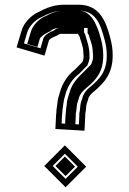

<svg xmlns="http://www.w3.org/2000/svg" viewBox="-20 -716 545 811"><path d="M344 -264C344 -275.2 348.5 -282 352 -295C354.4 -309.5 365.5 -320.1 375 -328C419.1 -364.7 456 -403.9 456 -482C456 -508.2 452.3 -529.8 447 -551C429 -623 401.8 -696 313 -696H253C214 -696 191.5 -688 164 -676C156 -671.3 148.7 -667.7 142 -665C110.2 -650 79.6 -619.3 70 -583L50 -516L168 -481L187 -546C194.4 -555.9 206.2 -559.1 219 -565C224.9 -568.2 231.8 -573 236 -573H310C310 -569.9 315.3 -563.1 316 -562C321.5 -540.1 332 -520.4 332 -494C332.7 -490 333 -486 333 -482V-471C331.6 -464.2 330.7 -459.4 328 -454L317 -443C307.7 -433 300.3 -425.7 295 -421C266.7 -398.8 243.7 -365.4 233 -326C227.5 -308.1 223.3 -295.5 222 -276C220.5 -264.2 218 -251.8 218 -240L217 -232L214 -171L337 -164L340 -226V-233C341.9 -242.6 342.9 -252.3 344 -264ZM167 -15 257 75 344 -12 254 -102ZM315 -235.5V-226.6L313.2 -190.4L240.2 -194.5L241.9 -229.8L243 -238.4V-240C243 -248.3 245.2 -259.8 246.8 -272.9C249 -290.6 250.8 -298.8 257 -319C266.5 -354 286.3 -382.4 310.4 -401.3C317.6 -407 325.5 -415.5 335 -425.6L348.5 -439.2C353.6 -449.2 356.2 -459.7 358 -468.5V-482C358 -521.2 344.7 -550.1 339.2 -572.3C338.3 -573.7 335.6 -577.5 335 -578.4V-598H236C218.3 -598 211.3 -589.4 207.6 -587.3C194.9 -581.6 178 -575.6 164.3 -557.4L151 -512.1L81.1 -532.8L94.1 -576.2C101.5 -604.3 126.8 -630 152 -642.1C160 -645.4 167.5 -649.2 175.3 -653.7C201.9 -665.2 218 -671 253 -671H313C382.4 -671 404.5 -617.8 422.7 -544.9C427.7 -525 431 -505.8 431 -482C431 -413.5 401.6 -382.7 359 -347.2C349 -338.9 332 -322.9 327.6 -300.5C325.5 -293 319.4 -280.7 319 -265.3C317.9 -252.9 316.8 -244.6 315 -235.5ZM202.4 -15 254 -66.6 308.6 -12 257 39.6ZM304 -264.8C304.2 -278.7 309.8 -289.2 312.4 -298.5C316.1 -318.2 332.4 -334.2 343 -343C384.8 -377.8 416 -409.3 416 -482C416 -506.7 412.6 -526.8 407.5 -547.1C387.8 -625.9 358.6 -671 313 -671H253C224.7 -671 213.9 -667.2 189.1 -656.5C181.3 -652 174.2 -648.3 165.1 -644.6C143.8 -634.1 117.5 -609.3 109.4 -578.7L95 -530.3L138 -517.6L148.6 -553.7C161.7 -571.1 183.7 -580 193.7 -584.4C194.2 -584.7 201.5 -598 236 -598H350V-575.8C351.1 -574.1 353.3 -571 354.8 -568.8C359.9 -548.2 371.5 -527.5 372 -495.3C372.5 -491.9 373 -486.3 373 -482V-469.4C371.4 -461.2 369 -452.2 364.6 -443.5L351.2 -430.1C319.6 -396.3 287.2 -375.9 272.4 -321.5C266.4 -302.3 263.2 -293.4 261.9 -274.5C260.2 -260.9 258 -249.9 258 -240V-239L257 -230.6L255.1 -193.8L298.3 -191.3L300 -226.4V-234.6C301.8 -243.7 302.9 -252.7 304 -264.8ZM214.2 -15 257 27.8 296.8 -12 254 -54.8Z"/></svg>

Font: Tape
Style: Regular
Weight: 500
Foundry: Cannot Into Space Fonts
Version: Version 0.97